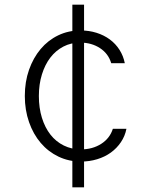

<svg xmlns="http://www.w3.org/2000/svg" viewBox="-20 -680 640 820"><path d="M289 120H339V-660H314H289ZM462 -130Q449 -89 412 -65.5Q375 -42 326 -42Q286 -42 252.5 -58.5Q219 -75 195.5 -105Q172 -135 159 -177Q146 -219 146 -270Q146 -320 159 -362Q172 -404 195 -434Q218 -464 250.5 -481Q283 -498 323 -498Q371 -498 407 -474.5Q443 -451 455 -410H513Q507 -441 490.5 -467Q474 -493 449 -511.5Q424 -530 392 -540Q360 -550 324 -550Q272 -550 228.5 -529Q185 -508 153.5 -470.5Q122 -433 104 -382Q86 -331 86 -270Q86 -210 104 -158.5Q122 -107 154 -69.5Q186 -32 230 -11Q274 10 326 10Q362 10 395 0Q428 -10 453.5 -28.5Q479 -47 496.5 -73Q514 -99 520 -130Z"/></svg>

Font: CommitMonoV142 ExtLt
Style: Regular
Weight: 200
Monospace: yes
Designer: Eigil Nikolajsen
Foundry: Eigil Nikolajsen
Version: Version 1.142